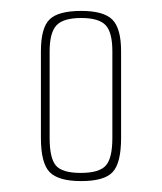

<svg xmlns="http://www.w3.org/2000/svg" viewBox="-20 -623 297 352"><path d="M129 -291Q87 -291 71 -307.5Q55 -324 55 -370V-529Q55 -572 71 -587.5Q87 -603 129 -603Q170 -603 186 -587Q202 -571 202 -529V-370Q202 -324 186.5 -307.5Q171 -291 129 -291ZM128 -306Q162 -306 174 -319.5Q186 -333 186 -370V-529Q186 -564 173.5 -577Q161 -590 129 -590Q96 -590 83.5 -576.5Q71 -563 71 -529V-370Q71 -333 82.5 -319.5Q94 -306 128 -306Z"/></svg>

Font: Alumni Sans Pinstripe
Style: Regular
Weight: 400
Designer: Robert E. Leuschke
Foundry: Robert E. Leuschke
Version: Version 1.010; ttfautohint (v1.8.4.7-5d5b)